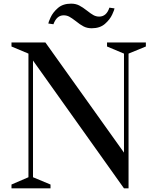

<svg xmlns="http://www.w3.org/2000/svg" viewBox="-20 -1033 852 1053"><path d="M43 0V-21L136 -61V-739L43 -778V-800H229L660 -196V-739L567 -778V-800H780V-778L685 -739V0H660L161 -701V-61L257 -21V0ZM396 -917Q374 -934 360 -941.5Q346 -949 329 -949Q291 -949 273 -900L245 -904Q245 -910 257.5 -937.5Q270 -965 297.5 -989Q325 -1013 370 -1013Q395 -1013 414.5 -1003Q434 -993 458 -974Q478 -958 492.5 -950Q507 -942 524 -942Q564 -942 580 -991L608 -987Q608 -981 595.5 -953.5Q583 -926 555.5 -902Q528 -878 483 -878Q458 -878 438.5 -888Q419 -898 396 -917Z"/></svg>

Font: Prata
Style: Regular
Weight: 400
Designer: Ivan Petrov
Foundry: Cyreal
Version: Version 2.000